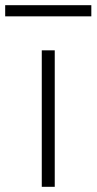

<svg xmlns="http://www.w3.org/2000/svg" viewBox="-83 -720 372 740"><path d="M78 0V-526H128V0ZM-63 -657V-700H269V-657Z"/></svg>

Font: Archivo SemiExpanded Thin
Style: Regular
Weight: 250
Width: 6
Designer: Hector Gatti
Foundry: Omnibus-Type
Version: Version 2.001